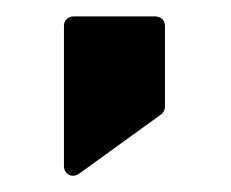

<svg xmlns="http://www.w3.org/2000/svg" viewBox="-20 -141 280 233"><path d="M76.7 69.3Q69.8 74.2 63.7 71Q57.6 67.9 57.6 60.1V-109.4Q57.6 -114.7 61 -117.9Q64.5 -121.1 69.3 -121.1H168Q173.3 -121.1 176.8 -117.9Q180.2 -114.7 180.2 -109.4V-11.2Q180.2 -8.8 178.7 -5.9Q177.2 -2.9 175.3 -2Z"/></svg>

Font: Alte DIN 1451 Mittelschrift
Style: Bold
Weight: 700
Designer: Peter Wiegel
Foundry: Peter Wiegel
Version: Version 1.003